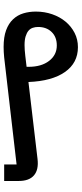

<svg xmlns="http://www.w3.org/2000/svg" viewBox="278 -716 441 1036"><g transform="rotate(90 498.0 -197.5)"><path d="M867 -67 289 0Q259 3 233 3Q179 3 142.5 -10.5Q106 -24 83.5 -48Q61 -72 51.5 -103.5Q42 -135 42 -171Q42 -218 56.5 -259.5Q71 -301 96.5 -331.5Q122 -362 157 -380Q192 -398 234 -398Q319 -398 368 -328Q417 -258 422 -131L837 -180Q895 -187 925.5 -161Q956 -135 956 -79V0H867ZM125 -183Q125 -168 129.5 -154.5Q134 -141 145 -131.5Q156 -122 175 -116Q194 -110 223 -110Q236 -110 250 -111Q264 -112 281 -114L340 -121V-132Q340 -201 308 -242.5Q276 -284 225 -284Q179 -284 152 -256Q125 -228 125 -183Z"/></g></svg>

Font: IBM Plex Arabic Medium
Style: Regular
Weight: 500
Designer: Mike Abbink, Paul van der Laan, Pieter van Rosmalen, Wael Morcos, Khajak Apelian
Foundry: Bold Monday
Version: Version 1.0